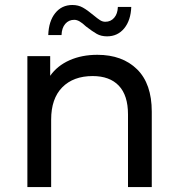

<svg xmlns="http://www.w3.org/2000/svg" viewBox="-20 -757 721 777"><path d="M90.8 0V-529.8H183.1V-450.2Q211.9 -491.2 261.5 -513.2Q311 -535.2 374 -535.2Q475.1 -535.2 534.7 -476.6Q594.2 -418 594.2 -305.2V0H498V-293.9Q498 -371.1 460.9 -410.2Q423.8 -449.2 355 -449.2Q276.9 -449.2 231.9 -403.6Q187 -357.9 187 -272.9V0ZM175.3 -615.2Q177.2 -671.4 203.6 -704.1Q230 -736.8 272.9 -736.8Q296.9 -736.8 315.4 -726.3Q334 -715.8 357.9 -695.8Q375 -681.6 385 -675.3Q395 -668.9 406.2 -668.9Q428.2 -668.9 442.1 -685.1Q456.1 -701.2 457 -729H511.2Q509.3 -674.8 482.7 -642.3Q456.1 -609.9 413.1 -609.9Q389.2 -609.9 371.6 -619.9Q354 -629.9 328.1 -649.9Q313 -664.1 302 -670.4Q291 -676.8 280.3 -676.8Q258.3 -676.8 244.1 -660.4Q230 -644 229 -615.2Z"/></svg>

Font: Montserrat Medium
Style: Regular
Weight: 500
Designer: Julieta Ulanovsky
Foundry: Julieta Ulanovsky
Version: Version 7.200